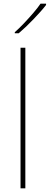

<svg xmlns="http://www.w3.org/2000/svg" viewBox="-20 -1018 269 1038"><path d="M117 0H91V-760H117ZM229 -991Q216 -974 198.5 -954.5Q181 -935 161.5 -914.5Q142 -894 121.5 -874.5Q101 -855 81 -838H60V-844Q83 -864 109.5 -892Q136 -920 160.5 -948.5Q185 -977 199 -998H229Z"/></svg>

Font: Noto Sans Khmer Thin
Style: Regular
Weight: 250
Version: Version 2.003